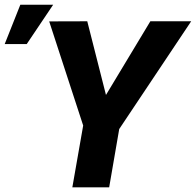

<svg xmlns="http://www.w3.org/2000/svg" viewBox="-88 -802 838 822"><path d="M285.6 -710.9 365.7 -395.5 555.7 -710.9H730.5L422.4 -249.5L379.4 0H221.7L268.1 -264.6L122.6 -710.4ZM-67.9 -613.3 -1 -781.7H139.6L26.4 -613.3Z"/></svg>

Font: Roboto ExtraBold
Style: Italic
Weight: 800
Designer: Christian Robertson
Foundry: Google
Version: Version 3.009; 2024